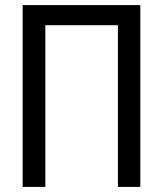

<svg xmlns="http://www.w3.org/2000/svg" viewBox="-20 -734 640 754"><path d="M69 -714H531V0H443V-635H158V0H69Z"/></svg>

Font: Noto Sans Mono UI
Style: Regular
Weight: 400
Monospace: yes
Designer: Monotype Design team
Foundry: Monotype Imaging Inc.
Version: Version 1.000